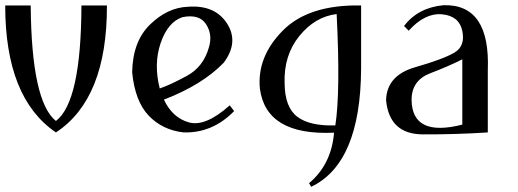

<svg xmlns="http://www.w3.org/2000/svg" viewBox="-20 -509 1992 738"><path d="M195 0C326.3 -86 391.7 -248.7 391 -488H293C292.3 -241.3 259.7 -93.3 195 -44C132.3 -94 100 -242 98 -488H0C0 -250.7 65 -88 195 0Z M557 -415C601.7 -458.3 650 -481 702 -483C771.3 -488.3 821.5 -467 852.5 -419C883.5 -371 879.3 -320.7 840 -268C785.3 -211.3 708.7 -164 610 -126C632 -79.3 664.2 -50.2 706.5 -38.5C748.8 -26.8 801 -48.7 863 -104L880 -82C824.7 -25.3 760 2 686 0C632 -6 587.3 -27.3 552 -64C516.7 -100.7 495.3 -156.3 488 -231C489.3 -310.3 512.3 -371.7 557 -415ZM772 -416C754.7 -442.7 724.3 -451.7 681 -443C643.7 -430.3 615.8 -397.2 597.5 -343.5C579.2 -289.8 578 -231.7 594 -169C621.3 -178.3 656.2 -194.5 698.5 -217.5C740.8 -240.5 769 -277 783 -327C793 -359.7 789.3 -389.3 772 -416Z M1176 209C1302.7 149 1366.7 -2.3 1368 -245V-488C1233.3 -490.7 1132.8 -458.3 1066.5 -391C1000.2 -323.7 971 -249.3 979 -168C995 -47.3 1090 9 1264 1C1257.3 82.3 1225.3 147 1168 195ZM1074 -188C1071.3 -260 1090.2 -320.8 1130.5 -370.5C1170.8 -420.2 1218.7 -448.3 1274 -455C1284 -256.3 1282.3 -113.7 1269 -27C1203.7 -25 1155 -36 1123 -60C1091 -84 1074.7 -126.7 1074 -188Z M1533 -409C1569 -456.3 1619.7 -483 1685 -489C1805 -492.3 1861.7 -409 1855 -239V0C1774.3 5.3 1691.2 7.8 1605.5 7.5C1519.8 7.2 1472.7 -36.3 1464 -123C1465.3 -187 1502.5 -229.5 1575.5 -250.5C1648.5 -271.5 1699 -290.3 1727 -307C1755 -323.7 1765 -351.3 1757 -390C1749 -428.7 1723 -450 1679 -454C1635 -458 1592.3 -437 1551 -391ZM1757 -30V-281C1723 -263.7 1682 -245.8 1634 -227.5C1586 -209.2 1562 -175 1562 -125C1563.3 -29 1628.3 2.7 1757 -30Z"/></svg>

Font: Neocyr
Style: Regular
Weight: 400
Designer: Viktar Palstsiuk <vipals@gmail.com>
Version: 1.00